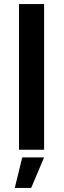

<svg xmlns="http://www.w3.org/2000/svg" viewBox="-20 -740 314 949"><path d="M74 0H198V-720H74ZM53 189H134L198 38H90Z"/></svg>

Font: Fixel Display SemiBold
Style: Regular
Weight: 600
Designer: AlfaBravo + MacPaw
Foundry: Kyrylo Tkachov, Marchela Mozhyna, Serhii Makarenko, Maria Weinstein, Zakhar Kryvoshyya
Version: Version 1.211